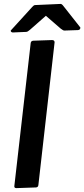

<svg xmlns="http://www.w3.org/2000/svg" viewBox="-20 -967 434 989"><path d="M261.2 -749 177.7 -13.7Q176.3 -2 165 -1.5L64.5 2Q53.7 2 53.7 -7.3L138.2 -746.1Q140.1 -756.3 150.9 -757.3L248.5 -760.7Q261.2 -760.3 261.2 -749ZM308.1 -934.1 394 -825.2Q394 -813 381.8 -812L311 -809.6Q305.7 -809.6 293 -819.3L216.3 -885.7L134.8 -814Q123 -803.2 115.2 -802.7L45.9 -799.8Q35.2 -800.8 35.2 -809.6L146 -931.2Q153.8 -940.4 160.2 -940.9L292.5 -946.8Q298.8 -946.8 308.1 -934.1Z"/></svg>

Font: Contrail One
Style: Regular
Weight: 400
Designer: Riccardo De Franceschi
Foundry: Sorkin Type Co.
Version: Version 1.003